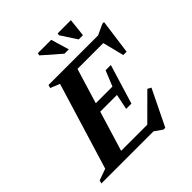

<svg xmlns="http://www.w3.org/2000/svg" viewBox="-266 -1012 1202 1202"><g transform="rotate(-45 335.0 -411.0)"><path d="M485 36.5 433.5 0H-28.5L-22.5 -21L54 -48.5L229.5 -624L167.5 -649L173.5 -670H612.5L683.5 -703H698L666.5 -471.5H637L601.5 -613H373L302 -380H449.5L491.5 -482.5H538L458 -220.5H411.5L432.5 -323H284.5L203.5 -57H435L594 -215.5L617.5 -202.5L501 36.5ZM421 -738H382.5L263.5 -842L267.5 -858H385.5ZM546.5 -738H509L439.5 -844.5L443 -858H559.5Z"/></g></svg>

Font: Newsreader Text
Style: Bold Italic
Weight: 700
Italic angle: -17°
Designer: Hugues Gentile
Foundry: Production Type
Version: Version 1.001